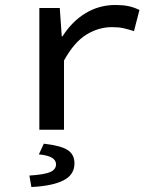

<svg xmlns="http://www.w3.org/2000/svg" viewBox="-20 -521 640 771"><path d="M138 0V-489H220L228 -375H231Q269 -435 323.5 -468Q378 -501 444 -501Q473 -501 495 -496.5Q517 -492 540 -481L518 -396Q493 -404 475 -408Q457 -412 429 -412Q376 -412 327 -382Q278 -352 237 -278V0ZM106 230 98 184Q160 180 182.5 169.5Q205 159 205 139Q205 105 136 99L156 56Q226 64 252.5 82Q279 100 279 135Q279 181 234.5 203.5Q190 226 106 230Z"/></svg>

Font: SauceCodePro Nerd Font Mono
Style: Regular
Weight: 500
Monospace: yes
Designer: Paul D. Hunt, Teo Tuominen
Foundry: Adobe Systems Incorporated
Version: Version 2.030;PS 1.000;hotconv 16.6.51;makeotf.lib2.5.65220;